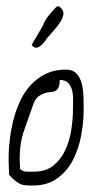

<svg xmlns="http://www.w3.org/2000/svg" viewBox="-20 -574 304 595"><path d="M7.8 -33.2Q7.8 -36.1 7.8 -43.5Q7.8 -50.8 7.3 -59.1Q6.8 -67.4 6.8 -74.7Q6.8 -82 6.8 -85.9Q6.8 -113.3 10.7 -144.5Q14.6 -175.8 22.5 -205.6Q30.3 -235.4 43.5 -263.2Q56.6 -291 76.7 -312Q96.7 -333 123 -345.7Q149.4 -358.4 183.6 -358.4Q206.1 -358.4 217.8 -345.2Q229.5 -332 233.9 -312.5Q238.3 -293 238.8 -271.5Q239.3 -250 239.3 -233.4Q239.3 -195.3 231.4 -153.8Q223.6 -112.3 206.1 -78.1Q188.5 -43.9 157.7 -21.5Q127 1 81.1 1Q67.4 1 57.6 0Q47.9 -1 40 -5.4Q32.2 -9.8 24.4 -16.1Q16.6 -22.5 7.8 -33.2ZM42 -50.8Q50.8 -42 62.5 -42Q74.2 -42 85 -42Q122.1 -42 145.5 -61Q168.9 -80.1 182.1 -108.4Q195.3 -136.7 200.7 -170.4Q206.1 -204.1 206.1 -233.4Q206.1 -247.1 206.5 -263.2Q207 -279.3 203.6 -293.5Q200.2 -307.6 191.4 -316.9Q182.6 -326.2 165 -326.2Q165 -310.5 161.1 -302.7Q157.2 -294.9 150.9 -292Q144.5 -289.1 136.2 -288.6Q127.9 -288.1 118.7 -285.2Q109.4 -282.2 100.6 -276.4Q91.8 -270.5 85 -255.9Q69.3 -211.9 55.2 -171.4Q41 -130.9 41 -85.9Q41 -83 41 -78.6Q41 -74.2 41.5 -68.4Q42 -62.5 42 -58.1Q42 -53.7 42 -50.8ZM133.8 -464.8Q127.9 -459 122.1 -450.2Q116.2 -441.4 108.9 -434.6Q101.6 -427.7 93.8 -426.3Q85.9 -424.8 78.1 -434.6L113.3 -495.1Q118.2 -509.8 129.4 -523.9Q140.6 -538.1 150.4 -547.9Q160.2 -561.5 170.9 -546.9Q178.7 -538.1 175.8 -526.4Q172.9 -514.6 165 -502.9Q157.2 -491.2 147.9 -481Q138.7 -470.7 133.8 -464.8Z"/></svg>

Font: Zeyada
Style: Regular
Weight: 400
Version: Version 1.002 2010